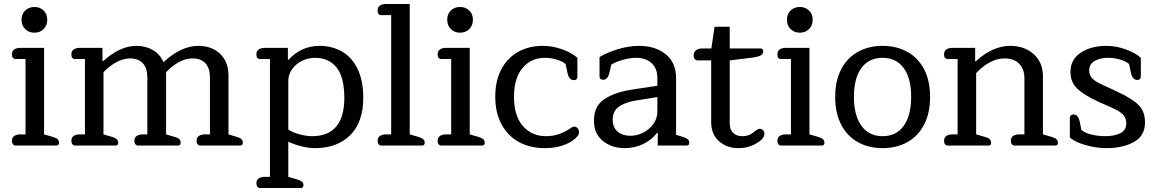

<svg xmlns="http://www.w3.org/2000/svg" viewBox="-20 -730 5802 963"><path d="M88 -631Q88 -660 106.5 -677.5Q125 -695 153 -695Q180 -695 198.5 -677.5Q217 -660 217 -631Q217 -602 198.5 -584Q180 -566 153 -566Q125 -566 106.5 -584Q88 -602 88 -631ZM59 0Q50 0 45 -6.5Q40 -13 40 -24Q40 -40 51.5 -48Q63 -56 83 -56H108V-434H59Q40 -434 40 -457Q40 -474 51.5 -482Q63 -490 83 -490H201V-56L246 -43Q262 -38 269 -31.5Q276 -25 276 -14Q276 0 263 0Z M357 0Q348 0 343 -6.5Q338 -13 338 -24Q338 -40 349.5 -48Q361 -56 381 -56H406V-434H357Q338 -434 338 -457Q338 -474 349.5 -482Q361 -490 381 -490H494V-424H498Q582 -500 664 -500Q711 -500 747 -479Q783 -458 800 -418Q888 -500 975 -500Q1041 -500 1083.5 -460.5Q1126 -421 1126 -349V-56L1169 -43Q1185 -38 1191.5 -31.5Q1198 -25 1198 -14Q1198 0 1185 0H985Q976 0 971 -6.5Q966 -13 966 -24Q966 -40 977.5 -48Q989 -56 1009 -56H1033V-341Q1033 -388 1010.5 -412.5Q988 -437 945 -437Q910 -437 875.5 -417.5Q841 -398 813 -368V-56L857 -43Q873 -39 879.5 -32Q886 -25 886 -14Q886 0 873 0H673Q664 0 659 -6.5Q654 -13 654 -24Q654 -40 665.5 -48Q677 -56 697 -56H719V-341Q719 -388 696.5 -412.5Q674 -437 632 -437Q598 -437 563.5 -418Q529 -399 499 -368V-56L544 -43Q560 -37 566.5 -30.5Q573 -24 573 -14Q573 0 559 0Z M1285 213Q1276 213 1271 206.5Q1266 200 1266 189Q1266 173 1277.5 165Q1289 157 1309 157H1334V-434H1285Q1266 -434 1266 -457Q1266 -474 1277.5 -482Q1289 -490 1309 -490H1424V-431L1427 -430Q1491 -500 1583 -500Q1645 -500 1694.5 -472Q1744 -444 1773 -385.5Q1802 -327 1802 -240Q1802 -117 1736.5 -52Q1671 13 1560 13Q1530 13 1493 4Q1456 -5 1426 -19V157L1471 170Q1487 175 1494.5 181.5Q1502 188 1502 199Q1502 213 1488 213ZM1707 -239Q1707 -343 1668 -391.5Q1629 -440 1560 -440Q1526 -440 1495 -425Q1464 -410 1445 -383Q1426 -356 1426 -324V-80Q1449 -65 1483 -56Q1517 -47 1545 -47Q1626 -47 1666.5 -95.5Q1707 -144 1707 -239Z M1893 0Q1884 0 1879 -6.5Q1874 -13 1874 -24Q1874 -40 1885.5 -48Q1897 -56 1917 -56H1942V-654H1893Q1874 -654 1874 -677Q1874 -694 1885.5 -702Q1897 -710 1917 -710H2035V-56L2080 -43Q2096 -38 2103 -31.5Q2110 -25 2110 -14Q2110 0 2097 0Z M2223 -631Q2223 -660 2241.5 -677.5Q2260 -695 2288 -695Q2315 -695 2333.5 -677.5Q2352 -660 2352 -631Q2352 -602 2333.5 -584Q2315 -566 2288 -566Q2260 -566 2241.5 -584Q2223 -602 2223 -631ZM2194 0Q2185 0 2180 -6.5Q2175 -13 2175 -24Q2175 -40 2186.5 -48Q2198 -56 2218 -56H2243V-434H2194Q2175 -434 2175 -457Q2175 -474 2186.5 -482Q2198 -490 2218 -490H2336V-56L2381 -43Q2397 -38 2404 -31.5Q2411 -25 2411 -14Q2411 0 2398 0Z M2464 -245Q2464 -325 2494.5 -382.5Q2525 -440 2579 -470Q2633 -500 2702 -500Q2753 -500 2801.5 -482Q2850 -464 2876 -440V-344Q2876 -337 2871.5 -332.5Q2867 -328 2858 -328Q2835 -328 2827 -361L2817 -409Q2800 -423 2771.5 -431.5Q2743 -440 2713 -440Q2644 -440 2601 -389Q2558 -338 2558 -244Q2558 -149 2602.5 -98Q2647 -47 2719 -47Q2782 -47 2837 -84Q2840 -86 2847 -90.5Q2854 -95 2859 -95Q2870 -95 2877 -87Q2884 -79 2884 -66Q2884 -46 2848 -22Q2792 13 2713 13Q2638 13 2582 -18Q2526 -49 2495 -107.5Q2464 -166 2464 -245Z M2959 -125Q2959 -198 3011 -232.5Q3063 -267 3146 -280L3277 -300V-340Q3277 -386 3248.5 -413Q3220 -440 3170 -440Q3141 -440 3104.5 -430Q3068 -420 3046 -406L3036 -363Q3028 -330 3005 -330Q2996 -330 2991.5 -334.5Q2987 -339 2987 -346V-444Q3028 -468 3081.5 -484Q3135 -500 3185 -500Q3267 -500 3319 -458Q3371 -416 3371 -338V-54L3406 -43Q3423 -37 3430 -31Q3437 -25 3437 -14Q3437 0 3424 0H3279V-63H3275Q3248 -28 3206 -7.5Q3164 13 3113 13Q3049 13 3004 -23Q2959 -59 2959 -125ZM3277 -169V-243L3165 -225Q3112 -216 3082.5 -193.5Q3053 -171 3053 -130Q3053 -91 3077.5 -70Q3102 -49 3142 -49Q3176 -49 3207.5 -65.5Q3239 -82 3258 -109.5Q3277 -137 3277 -169Z M3547 -118V-427H3479Q3470 -427 3464.5 -434Q3459 -441 3459 -452Q3459 -468 3470.5 -477.5Q3482 -487 3502 -487H3548L3564 -596H3640V-487H3794Q3800 -487 3804 -483.5Q3808 -480 3808 -473Q3808 -460 3797 -453Q3786 -446 3761 -442L3641 -427H3640V-112Q3640 -80 3657 -63.5Q3674 -47 3703 -47Q3722 -47 3737 -53Q3752 -59 3767 -72Q3781 -84 3790 -84Q3800 -84 3807 -77Q3814 -70 3814 -58Q3814 -48 3805.5 -36.5Q3797 -25 3780 -15Q3737 13 3683 13Q3625 13 3586 -22Q3547 -57 3547 -118Z M3927 -631Q3927 -660 3945.5 -677.5Q3964 -695 3992 -695Q4019 -695 4037.5 -677.5Q4056 -660 4056 -631Q4056 -602 4037.5 -584Q4019 -566 3992 -566Q3964 -566 3945.5 -584Q3927 -602 3927 -631ZM3898 0Q3889 0 3884 -6.5Q3879 -13 3879 -24Q3879 -40 3890.5 -48Q3902 -56 3922 -56H3947V-434H3898Q3879 -434 3879 -457Q3879 -474 3890.5 -482Q3902 -490 3922 -490H4040V-56L4085 -43Q4101 -38 4108 -31.5Q4115 -25 4115 -14Q4115 0 4102 0Z M4169 -244Q4169 -325 4199 -382.5Q4229 -440 4283 -470Q4337 -500 4407 -500Q4477 -500 4531 -470Q4585 -440 4615 -382.5Q4645 -325 4645 -244Q4645 -163 4615 -105Q4585 -47 4531 -17Q4477 13 4407 13Q4337 13 4283 -17Q4229 -47 4199 -105Q4169 -163 4169 -244ZM4550 -244Q4550 -338 4512.5 -389Q4475 -440 4407 -440Q4338 -440 4300.5 -389Q4263 -338 4263 -244Q4263 -150 4301 -98.5Q4339 -47 4407 -47Q4475 -47 4512.5 -98.5Q4550 -150 4550 -244Z M4734 0Q4725 0 4720 -6.5Q4715 -13 4715 -24Q4715 -40 4726.5 -48Q4738 -56 4758 -56H4783V-434H4734Q4715 -434 4715 -457Q4715 -474 4726.5 -482Q4738 -490 4758 -490H4871V-423H4875Q4959 -500 5047 -500Q5118 -500 5164.5 -458.5Q5211 -417 5211 -346V-56L5256 -43Q5272 -38 5279 -31.5Q5286 -25 5286 -14Q5286 0 5273 0H5069Q5060 0 5055 -6.5Q5050 -13 5050 -24Q5050 -40 5061.5 -48Q5073 -56 5093 -56H5118V-338Q5118 -383 5092 -410Q5066 -437 5018 -437Q4981 -437 4944 -417Q4907 -397 4876 -363V-56L4921 -43Q4937 -39 4944 -32Q4951 -25 4951 -14Q4951 0 4938 0Z M5346 -40V-139Q5346 -146 5350.5 -151Q5355 -156 5364 -156Q5387 -156 5395 -122L5404 -78Q5422 -63 5455 -55Q5488 -47 5522 -47Q5570 -47 5599.5 -62Q5629 -77 5629 -111Q5629 -135 5616.5 -150.5Q5604 -166 5580 -178.5Q5556 -191 5495 -217Q5418 -252 5383.5 -285Q5349 -318 5349 -369Q5349 -432 5401 -466Q5453 -500 5528 -500Q5579 -500 5627.5 -482Q5676 -464 5702 -440V-345Q5702 -338 5697.5 -333.5Q5693 -329 5684 -329Q5661 -329 5653 -362L5643 -409Q5626 -423 5597.5 -431.5Q5569 -440 5539 -440Q5498 -440 5470.5 -424.5Q5443 -409 5443 -377Q5443 -356 5454.5 -341.5Q5466 -327 5488.5 -315Q5511 -303 5561 -281L5582 -271Q5658 -236 5690.5 -203.5Q5723 -171 5723 -116Q5723 -49 5667.5 -18Q5612 13 5530 13Q5479 13 5426 -2Q5373 -17 5346 -40Z"/></svg>

Font: Maitree Medium
Style: Regular
Weight: 500
Designer: CadsonDemak Team
Foundry: CadsonDemak
Version: Version 1.010